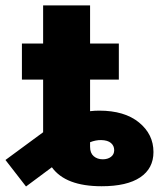

<svg xmlns="http://www.w3.org/2000/svg" viewBox="-68 -676 603 707"><path d="M306.2 9.8Q173.3 9.8 123 -60.1L27.8 10.7L-47.9 -86.9L90.8 -189V-382.8H12.7V-515.6H90.8V-656.2H263.7V-515.6H369.6V-382.8H263.7V-266.6Q280.8 -268.6 297.4 -268.6Q390.6 -268.6 443.8 -225.1Q497.1 -181.6 497.1 -116.2Q497.1 -55.7 448.2 -22.9Q399.4 9.8 306.2 9.8ZM263.7 -152.3V-135.3Q263.7 -112.3 277.1 -100.8Q290.5 -89.4 310.5 -89.4Q328.6 -89.4 340.6 -98.4Q352.5 -107.4 352.5 -123Q352.5 -139.2 340.6 -149.4Q328.6 -159.7 304.7 -160.2Q284.7 -160.6 263.7 -152.3Z"/></svg>

Font: Inter Display Extra Bold
Style: Regular
Weight: 800
Designer: Rasmus Andersson
Foundry: rsms
Version: Version 4.000;git-4fc901f